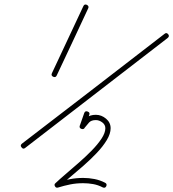

<svg xmlns="http://www.w3.org/2000/svg" viewBox="-20 -593 788 873"><path d="M359 -565Q364 -576 375 -571Q386 -565 381 -555Q345 -478 309.5 -402Q274 -326 238 -250Q233 -239 222 -244Q211 -249 216 -260Q252 -336 287.5 -412.5Q323 -489 359 -565Q359 -565 359 -565Q359 -565 359 -565ZM745 -437Q752 -428 742 -420Q580 -295 418 -170Q256 -45 94 80Q94 80 94 80Q94 80 94 80Q85 87 78 77Q70 68 80 60Q242 -64 404 -189Q566 -314 728 -439Q737 -447 745 -437ZM363 -79Q367 -90 378 -86Q390 -82 386 -71Q381 -57 376 -42.5Q371 -28 366 -14Q366 -14 366 -14Q366 -14 366 -14Q362 -3 350 -7Q339 -11 343 -22Q348 -36 353 -50.5Q358 -65 363 -79Q363 -79 363 -79Q363 -79 363 -79ZM364 -11Q357 -2 347 -9Q338 -16 345 -26Q359 -45 374 -58Q389 -71 416 -71Q441 -71 462 -53.5Q483 -36 483 -10Q483 15 465.5 44Q448 73 420 102.5Q392 132 359.5 160.5Q327 189 297.5 213.5Q268 238 248 257Q245 260 241 258Q237 256 235 251Q232 247 232 242.5Q232 238 237 237Q267 228 296.5 222Q326 216 358 216Q384 216 409.5 221Q435 226 458 238Q468 243 463 254Q458 264 447 259Q426 248 403.5 244Q381 240 358 240Q327 240 299.5 245.5Q272 251 243 260Q234 262 230 254Q225 246 232 240Q250 223 278 199Q306 175 337.5 147.5Q369 120 396.5 92Q424 64 441.5 37.5Q459 11 459 -10Q459 -26 445 -36.5Q431 -47 416 -47Q395 -47 385 -36Q375 -25 364 -11Q364 -11 364 -11Q364 -11 364 -11Z"/></svg>

Font: FRB American Cursive Light
Style: Italic
Weight: 300
Italic angle: -25°
Version: Version 2.0;Modular Font Editor K font №1